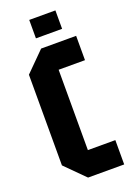

<svg xmlns="http://www.w3.org/2000/svg" viewBox="-162 -918 677 979"><g transform="rotate(-20 177.0 -429.0)"><path d="M34 -104V-596L138 -700H328V-568H185V-132H334V0H138ZM131 -758V-858H273V-758Z"/></g></svg>

Font: Tektur Condensed SemiBold
Style: Regular
Weight: 600
Width: 3
Designer: Adam Jagosz
Foundry: Adam Jagosz
Version: Version 1.005;gftools[0.9.30]